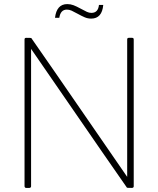

<svg xmlns="http://www.w3.org/2000/svg" viewBox="-20 -919 774 939"><path d="M626 0Q603 0 601 -1Q599 -2 132 -680V-8Q132 -1 124 0H108Q101 0 100 -8V-726Q100 -734 108 -734Q131 -734 133 -733Q135 -732 602 -54V-726Q602 -734 610 -734H626Q634 -734 634 -726V-8Q634 -1 626 0ZM426 -828Q409 -828 394 -834.5Q379 -841 360 -851.5Q341 -862 330 -867Q319 -872 307 -872Q276 -872 270 -832H249Q257 -899 309 -899Q325 -899 339.5 -893.5Q354 -888 374 -877Q394 -866 405 -861Q416 -856 427 -856Q460 -856 464 -895H485Q479 -828 426 -828Z"/></svg>

Font: YamahaIndonesia935. App Thin
Style: Regular
Weight: 100
Designer: Dalton Maag Ltd
Foundry: Dalton Maag Ltd
Version: Version 1.002